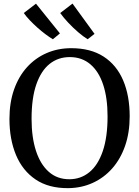

<svg xmlns="http://www.w3.org/2000/svg" viewBox="-20 -1014 758 1046"><path d="M353 11Q245.5 12 174.2 -36Q103 -84 67.2 -169.5Q31.5 -255 31.5 -366.5Q31.5 -455 56.5 -526.2Q81.5 -597.5 127 -647.8Q172.5 -698 234 -724.8Q295.5 -751.5 368 -751.5Q474 -751.5 544.8 -705.5Q615.5 -659.5 651 -576Q686.5 -492.5 686.5 -380Q686.5 -292 661.8 -220.2Q637 -148.5 592 -97.2Q547 -46 486 -18Q425 10 353 11ZM357.5 -37.5Q420 -37.5 467 -76Q514 -114.5 540 -190.8Q566 -267 566 -380Q566 -480 542.2 -552.2Q518.5 -624.5 472.2 -663.8Q426 -703 360 -703Q297 -703 250.5 -666Q204 -629 178 -554.5Q152 -480 152 -366.5Q152 -266 176 -192.2Q200 -118.5 245.8 -78Q291.5 -37.5 357.5 -37.5ZM267.5 -800.5Q250 -811 228.2 -827.2Q206.5 -843.5 184.2 -863.2Q162 -883 142.5 -903.5Q123 -924 109.5 -943L176 -994L306.5 -832L268.5 -800.5ZM457 -800.5Q434 -814.5 406 -838.5Q378 -862.5 352 -890.2Q326 -918 308 -943L375 -994.5L495 -829.5L458 -800.5Z"/></svg>

Font: Merriweather 36pt
Style: Regular
Weight: 400
Designer: Eben Sorkin
Foundry: Eben Sorkin
Version: Version 2.100